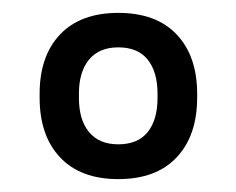

<svg xmlns="http://www.w3.org/2000/svg" viewBox="-20 -671 367 298"><path d="M163.5 -393Q105 -393 73.2 -426.8Q41.5 -460.5 41.5 -519.5V-525.5Q41.5 -584 73.2 -617.5Q105 -651 163.5 -651Q222.5 -651 254.2 -617.5Q286 -584 286 -525.5V-519.5Q286 -460.5 254.2 -426.8Q222.5 -393 163.5 -393ZM163.5 -447Q194 -447 209.2 -466Q224.5 -485 224.5 -519V-525.5Q224.5 -559.5 209.2 -578.5Q194 -597.5 163.5 -597.5Q134 -597.5 118.2 -578.5Q102.5 -559.5 102.5 -525.5V-519Q102.5 -485 118.2 -466Q134 -447 163.5 -447Z"/></svg>

Font: Anek Latin
Style: Regular
Weight: 400
Designer: Yesha Goshar
Foundry: Ek Type
Version: Version 1.003